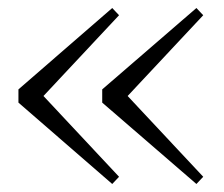

<svg xmlns="http://www.w3.org/2000/svg" viewBox="-20 -511 560 479"><path d="M260 -52 277 -70 73 -288V-255L277 -473L260 -491L26 -288V-255ZM470 -52 487 -70 283 -288V-255L487 -473L470 -491L235 -288V-255Z"/></svg>

Font: Source Han Serif CN VF
Style: Regular
Weight: 250
Designer: Ryoko NISHIZUKA 西塚涼子 (kana & ideographs); Frank Grießhammer (Latin, Greek & Cyrillic); Wenlong ZHANG 张文龙 (bopomofo); San
Foundry: Adobe
Version: Version 2.002;hotconv 1.1.0;makeotfexe 2.6.0